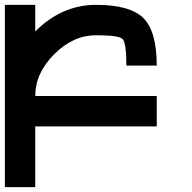

<svg xmlns="http://www.w3.org/2000/svg" viewBox="-20 -645 790 790"><path d="M375 -625Q515.6 -625 570.3 -570.3Q625 -515.6 625 -375H500Q500 -468.8 484.4 -484.4Q468.8 -500 375 -500Q281.2 -500 203.1 -421.9Q125 -343.8 125 -250H625V-125H125V125H0V-625H125V-515.6Q234.4 -625 375 -625Z"/></svg>

Font: CraftyPE
Style: Regular
Weight: 400
Designer: Erek Butcher
Foundry: Haunted Coop
Version: Version 0.018;April 4, 2024;FontCreator 15.0.0.2962 64-bit